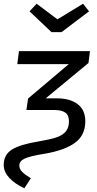

<svg xmlns="http://www.w3.org/2000/svg" viewBox="-39 -801 523 1033"><path d="M-19 87Q-19 31 25.5 3.5Q70 -24 168 -40Q228 -50 262 -61Q296 -72 314 -92.5Q332 -113 332 -148Q332 -181 312.5 -195Q293 -209 255 -209H103L112 -271L331 -456H54L63 -526H445L437 -462L207 -272H265Q338 -272 379 -240.5Q420 -209 420 -149Q420 -73 364 -32.5Q308 8 202 26Q121 39 93 52.5Q65 66 65 89Q65 108 80 123.5Q95 139 127 158L92 212Q39 187 10 155Q-19 123 -19 87ZM440 -740 292 -628H238L120 -740L158 -781L270 -697L408 -781Z"/></svg>

Font: Fira Sans Book
Style: Italic
Weight: 350
Italic angle: -8°
Designer: bBox Type GmbH & Carrois Corporate GbR & Edenspiekermann AG
Foundry: bBox Type GmbH & Carrois Corporate GbR & Edenspiekermann AG
Version: Version 4.301